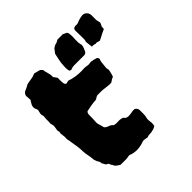

<svg xmlns="http://www.w3.org/2000/svg" viewBox="-179 -822 972 972"><g transform="rotate(-45 307.0 -336.0)"><path d="M439 -569Q438 -559 434.5 -550.5Q431 -542 427 -534Q421 -524 411 -524H361Q349 -524 337.5 -524Q326 -524 315 -519Q310 -517 302 -522Q298 -536 299 -550.5Q300 -565 301 -580Q303 -594 306 -607.5Q309 -621 312 -634Q317 -640 321 -645.5Q325 -651 329 -656Q334 -659 339.5 -662.5Q345 -666 352 -667Q357 -668 362 -671Q367 -674 371 -676H409Q414 -674 419 -671.5Q424 -669 428 -667Q431 -666 432 -662Q435 -655 435 -648Q435 -641 436 -634Q436 -630 435.5 -625.5Q435 -621 435 -616V-590Q436 -585 437 -579.5Q438 -574 439 -569ZM574 -547Q559 -541 545.5 -533.5Q532 -526 518 -520Q511 -522 505 -524Q499 -526 492 -524Q481 -529 469 -527Q468 -536 467 -544.5Q466 -553 465 -561V-567Q468 -575 468 -582.5Q468 -590 468 -597Q468 -608 467.5 -620Q467 -632 467 -643Q467 -645 467.5 -646.5Q468 -648 468 -650Q468 -652 471 -655.5Q474 -659 476 -659Q479 -660 481.5 -660.5Q484 -661 486 -661Q499 -659 512 -666Q520 -669 527.5 -671Q535 -673 544 -674Q558 -676 568.5 -666.5Q579 -657 580 -643V-607Q581 -601 582.5 -595.5Q584 -590 585 -584Q583 -577 580.5 -572.5Q578 -568 576 -564Q575 -560 575.5 -555.5Q576 -551 574 -547ZM452 -452Q448 -445 447.5 -436.5Q447 -428 446 -420Q446 -413 444.5 -406Q443 -399 445 -391Q447 -387 446.5 -383Q446 -379 445 -375Q444 -368 441.5 -360.5Q439 -353 437 -345L423 -338Q420 -336 416.5 -333.5Q413 -331 409 -329Q398 -328 387 -329.5Q376 -331 366 -332Q354 -334 342 -334Q330 -334 316 -334Q310 -333 305 -330Q300 -327 294 -323Q276 -322 258 -319Q240 -316 222 -312Q217 -307 215 -299Q215 -284 214.5 -269Q214 -254 213 -239Q213 -233 215 -227Q217 -219 219.5 -212Q222 -205 223 -198Q224 -195 228 -191Q236 -185 247 -181.5Q258 -178 266 -168Q280 -164 294.5 -165.5Q309 -167 325 -162Q327 -161 329.5 -157.5Q332 -154 334 -152Q343 -147 351 -147Q359 -147 366 -148Q374 -150 382.5 -151Q391 -152 399 -151Q414 -142 413 -126Q413 -113 413 -100Q413 -87 409 -74Q408 -69 408.5 -63.5Q409 -58 409 -53Q409 -50 410 -47Q411 -44 411 -40Q411 -36 410 -31Q409 -26 409 -21Q402 -15 393.5 -12.5Q385 -10 375 -8Q368 -7 359.5 -7Q351 -7 344 -3Q337 -5 331 -5.5Q325 -6 320 -7Q317 -7 314.5 -6.5Q312 -6 309 -5Q302 -2 294 0Q286 2 277 3Q264 5 251.5 4Q239 3 225 -1Q222 -3 218.5 -3.5Q215 -4 212 -5Q196 -1 180.5 -1.5Q165 -2 148 -2Q141 -7 132.5 -12.5Q124 -18 120 -28Q121 -30 117 -33Q113 -36 114 -39L109 -49Q97 -54 95 -59.5Q93 -65 86 -75Q87 -84 81.5 -92Q76 -100 74 -108Q73 -111 72 -113.5Q71 -116 71 -118Q70 -135 66.5 -151.5Q63 -168 62 -184Q62 -204 59 -223Q58 -231 56.5 -238.5Q55 -246 54 -253Q53 -266 49 -282Q48 -287 48.5 -292.5Q49 -298 49 -302Q48 -307 47.5 -313.5Q47 -320 46 -329L48 -338Q47 -341 46.5 -344Q46 -347 45 -351Q45 -355 46 -357Q48 -366 49 -375Q50 -384 47 -393Q45 -398 45 -403Q45 -408 46 -413Q46 -421 46 -429.5Q46 -438 47 -445Q49 -451 47 -455Q43 -465 45 -474Q47 -483 49 -491V-494Q49 -499 48 -500Q35 -522 51 -544Q53 -548 55 -551Q57 -554 59 -557Q59 -565 58 -571.5Q57 -578 57 -585Q57 -596 69 -606Q75 -609 81.5 -611.5Q88 -614 95 -618Q97 -619 99 -620.5Q101 -622 103 -623Q120 -627 136 -629Q152 -631 166 -638Q176 -636 184.5 -633.5Q193 -631 200 -629Q205 -625 208.5 -621Q212 -617 212 -610Q212 -608 212.5 -606.5Q213 -605 213 -604Q217 -592 219.5 -580Q222 -568 221 -557Q226 -552 228.5 -547.5Q231 -543 235 -538V-512Q235 -508 235.5 -504Q236 -500 237 -496Q238 -489 248 -486Q253 -489 263 -490Q283 -483 303 -480Q323 -477 344 -477Q354 -478 363.5 -478Q373 -478 383 -476Q387 -475 390 -475Q393 -475 396 -475Q406 -477 411 -477Q419 -476 427 -474Q435 -472 442 -470Q448 -469 451 -463.5Q454 -458 452 -452Z"/></g></svg>

Font: Darumadrop One
Style: Regular
Weight: 400
Version: Version 1.000